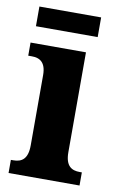

<svg xmlns="http://www.w3.org/2000/svg" viewBox="-80 -732 482 778"><g transform="rotate(10 160.5 -343.0)"><path d="M18 -605H272V-686H18ZM12 0H304V-54H295C262 -54 236 -68 236 -125V-536H8V-482H23C55 -482 81 -468 81 -415V-126C81 -69 56 -54 22 -54H12Z"/></g></svg>

Font: Noto Serif Condensed ExtraBold
Style: Regular
Weight: 800
Width: 3
Designer: Monotype Design Team
Foundry: Monotype Imaging Inc.
Version: Version 2.013